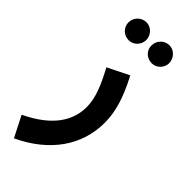

<svg xmlns="http://www.w3.org/2000/svg" viewBox="-300 -634 902 902"><g transform="rotate(45 150.5 -183.0)"><path d="M74 -477C106 -477 132 -504 132 -536C132 -568 106 -596 74 -596C40 -596 14 -568 14 -536C14 -504 40 -477 74 -477ZM227 -477C258 -477 285 -503 285 -535C285 -568 258 -596 227 -596C193 -596 167 -568 167 -535C167 -503 193 -477 227 -477ZM19 230C182 153 269 27 269 -124C269 -196 247 -270 196 -366L90 -313C133 -234 157 -174 157 -116C157 -26 106 59 -34 126Z"/></g></svg>

Font: Noto Sans Arabic Cond SemBd
Style: Regular
Weight: 600
Width: 3
Designer: Monotype Design Team, Nadine Chahine, Nizar Qandah and Khaled Hosny
Foundry: Monotype Imaging Inc.
Version: Version 2.012